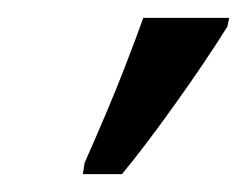

<svg xmlns="http://www.w3.org/2000/svg" viewBox="-20 -734 278 216"><path d="M75.2 -550.8Q103.5 -614.7 119.4 -655.8Q135.3 -696.8 141.1 -713.9H237.8L235.8 -704.1Q211.4 -665 176.5 -616.2Q141.6 -567.4 117.2 -538.1H73.2Z"/></svg>

Font: Droid Serif
Style: Italic
Weight: 400
Italic angle: -12°
Designer: Monotype Design team
Foundry: Monotype Imaging Inc.
Version: Version 1.03